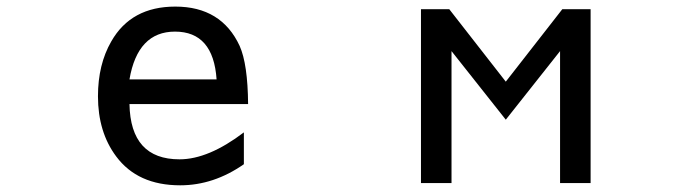

<svg xmlns="http://www.w3.org/2000/svg" viewBox="-20 -554 2040 577"><path d="M712.9 -60.5Q622.1 2.9 521.5 2.9Q393.6 2.9 329.1 -84Q274.4 -157.2 274.4 -264.6Q274.4 -360.4 314.5 -429.7Q374 -534.2 506.8 -534.2Q645.5 -534.2 700.2 -416Q724.6 -361.3 725.6 -241.2H369.1Q372.1 -75.2 519.5 -75.2Q606.4 -75.2 712.9 -156.2ZM369.1 -315.4H630.9Q621.1 -459 505.9 -459Q393.6 -459 369.1 -315.4Z M1245.1 -3.9V-526.4H1330.1L1500 -308.6L1669.9 -526.4H1754.9V-3.9H1663.1V-400.4L1500 -194.3L1336.9 -400.4V-3.9Z"/></svg>

Font: MotoyaLCedar
Style: W3 mono
Weight: 400
Version: Version 1.01